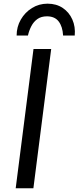

<svg xmlns="http://www.w3.org/2000/svg" viewBox="-20 -1010 422 1030"><path d="M159.1 0H64.2L159.7 -747H254.6ZM235.1 -990.3Q282.4 -990.3 316.7 -967.2Q351 -944.1 368.1 -905.4Q385.3 -866.6 380.9 -819.4H318.5Q315.9 -867.1 294.9 -894.7Q273.8 -922.4 231.9 -922.4Q201.1 -922.4 180.7 -907.9Q160.4 -893.4 148.2 -869.9Q136 -846.4 129.9 -819.4H69.2Q69.2 -866.1 91.6 -904.9Q114 -943.8 151.7 -967.1Q189.4 -990.3 235.1 -990.3Z"/></svg>

Font: Merriweather Sans Variable Regular
Style: Italic
Weight: 300
Italic angle: -8°
Designer: Eben Sorkin
Foundry: Eben Sorkin
Version: Version 2.001